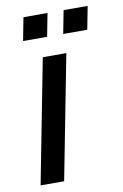

<svg xmlns="http://www.w3.org/2000/svg" viewBox="-79 -717 488 763"><g transform="rotate(-10 165.0 -335.0)"><path d="M22 0H117L214 -500H119ZM215 -577H312L330 -670H233ZM53 -577H150L168 -670H71Z"/></g></svg>

Font: Uncut Sans Medium Italic
Style: Regular
Weight: 500
Italic angle: -11°
Designer: Kasper Nordkvist
Foundry: UNCUT.wtf
Version: Version 1.304;Glyphs 3.2 (3246)